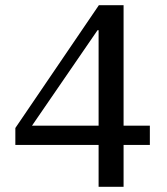

<svg xmlns="http://www.w3.org/2000/svg" viewBox="-20 -718 640 738"><path d="M359 -161H39V-226L360 -698H455V-235H556V-161H455V0H359ZM103 -235H359V-602H355Z"/></svg>

Font: IBM Plex Serif Text
Style: Regular
Weight: 450
Designer: Mike Abbink, Paul van der Laan, Pieter van Rosmalen
Foundry: Bold Monday
Version: Version 3.001